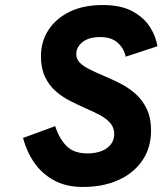

<svg xmlns="http://www.w3.org/2000/svg" viewBox="-20 -732 646 764"><path d="M309 12Q244 12 196 -13.8Q148 -39.5 117.2 -83.5Q86.5 -127.5 71.5 -183L199.5 -230Q215 -181.5 244.2 -151.5Q273.5 -121.5 328.5 -121.5Q359 -121.5 382.8 -130.5Q406.5 -139.5 420.5 -156.8Q434.5 -174 434.5 -198.5Q434.5 -224.5 419 -242.2Q403.5 -260 378 -273.8Q352.5 -287.5 322 -300.5Q291.5 -314 259.8 -330Q228 -346 201.8 -369Q175.5 -392 159.2 -426Q143 -460 143 -509Q143 -566.5 172.5 -612.2Q202 -658 256.8 -685Q311.5 -712 389 -712Q461 -712 506.8 -687.2Q552.5 -662.5 576.5 -624.8Q600.5 -587 606.5 -548L480 -506.5Q474 -538.5 448.8 -561.5Q423.5 -584.5 379.5 -584.5Q333 -584.5 308.2 -564.5Q283.5 -544.5 283.5 -516.5Q283.5 -497 297.5 -482.8Q311.5 -468.5 334.5 -457Q357.5 -445.5 385.5 -433.5Q417.5 -420 452 -403.2Q486.5 -386.5 515.8 -361.8Q545 -337 563 -300.5Q581 -264 581 -212Q581 -145 547.2 -94.5Q513.5 -44 452.2 -16Q391 12 309 12Z"/></svg>

Font: Overpass ExtraBold
Style: Italic
Weight: 800
Italic angle: -10°
Designer: Delve Withrington, Dave Bailey, Thomas Jockin
Foundry: Delve Fonts LLC
Version: Version 4.000